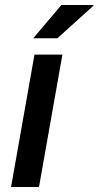

<svg xmlns="http://www.w3.org/2000/svg" viewBox="-20 -743 391 763"><path d="M24 0 117 -526H228L135 0ZM112 -591 224 -723H351V-720L208 -591Z"/></svg>

Font: Archivo SemiExpanded Medium
Style: Italic
Weight: 500
Width: 6
Italic angle: -10°
Designer: Hector Gatti
Foundry: Omnibus-Type
Version: Version 2.001